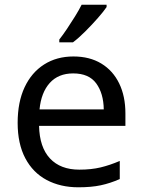

<svg xmlns="http://www.w3.org/2000/svg" viewBox="-20 -786 604 816"><path d="M292 -546Q361 -546 410.5 -516Q460 -486 486.5 -431.5Q513 -377 513 -304V-251H146Q148 -160 192.5 -112.5Q237 -65 317 -65Q368 -65 407.5 -74.5Q447 -84 489 -102V-25Q448 -7 408 1.5Q368 10 313 10Q237 10 178.5 -21Q120 -52 87.5 -113.5Q55 -175 55 -264Q55 -352 84.5 -415Q114 -478 167.5 -512Q221 -546 292 -546ZM291 -474Q228 -474 191.5 -433.5Q155 -393 148 -321H421Q420 -389 389 -431.5Q358 -474 291 -474ZM433 -756Q421 -738 396 -709.5Q371 -681 342.5 -652.5Q314 -624 290 -606H232V-618Q247 -637 264.5 -663Q282 -689 299 -716.5Q316 -744 327 -766H433Z"/></svg>

Font: Noto Sans Old North Arabian
Style: Regular
Weight: 400
Designer: Monotype Design Team
Foundry: Monotype Imaging Inc.
Version: Version 2.001; ttfautohint (v1.8.4.7-5d5b)